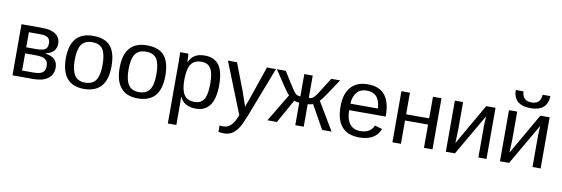

<svg xmlns="http://www.w3.org/2000/svg" viewBox="-63 -1244 5720 1953"><g transform="rotate(10 2797.0 -267.0)"><path d="M275 -528Q374 -528 422.5 -494Q471 -460 471 -396Q471 -351 443.5 -320.5Q416 -290 362 -280V-276Q488 -259 488 -152Q488 -80 434.5 -40Q381 0 287 0H69V-528ZM157 -65H272Q340 -65 367.5 -85.5Q395 -106 395 -152Q395 -201 365.5 -221.5Q336 -242 267 -242H157ZM157 -461V-305H263Q326 -305 352 -322Q378 -339 378 -384Q378 -424 354 -442.5Q330 -461 270 -461Z M1045 -265Q1045 -125 984.5 -57.5Q924 10 807 10Q690 10 631.5 -60Q573 -130 573 -265Q573 -538 810 -538Q931 -538 988 -472Q1045 -406 1045 -265ZM953 -265Q953 -374 920.5 -423.5Q888 -473 811 -473Q733 -473 699 -423Q665 -373 665 -265Q665 -159 699 -107Q733 -55 806 -55Q885 -55 919 -105.5Q953 -156 953 -265Z M1601 -265Q1601 -125 1540.5 -57.5Q1480 10 1363 10Q1246 10 1187.5 -60Q1129 -130 1129 -265Q1129 -538 1366 -538Q1487 -538 1544 -472Q1601 -406 1601 -265ZM1509 -265Q1509 -374 1476.5 -423.5Q1444 -473 1367 -473Q1289 -473 1255 -423Q1221 -373 1221 -265Q1221 -159 1255 -107Q1289 -55 1362 -55Q1441 -55 1475 -105.5Q1509 -156 1509 -265Z M2157 -267Q2157 10 1963 10Q1841 10 1799 -82H1796Q1798 -76 1798 1V208H1710V-420Q1710 -502 1707 -528H1792Q1792 -528 1794 -514Q1795 -508 1795 -499Q1795 -490 1796 -477Q1797 -465 1797 -456.5Q1797 -448 1797 -443H1799Q1823 -492 1861.5 -515Q1900 -538 1963 -538Q2060 -538 2108.5 -473Q2157 -408 2157 -267ZM2065 -265Q2065 -375 2035 -422.5Q2005 -470 1940 -470Q1865 -470 1831.5 -420Q1798 -370 1798 -258Q1798 -153 1831 -104Q1864 -55 1939 -55Q2005 -55 2035 -103Q2065 -151 2065 -265Z M2292 208Q2256 208 2232 202V136Q2250 139 2273 139Q2355 139 2403 19L2411 -2L2201 -528H2295L2407 -236L2412 -219Q2414 -214 2419.5 -198.5Q2425 -183 2434 -156Q2444 -129 2448.5 -114Q2453 -99 2454 -96L2489 -192L2604 -528H2697L2494 0Q2477 42 2462 73.5Q2447 105 2433 125Q2378 208 2292 208Z M2990 -233Q2977 -233 2961 -236Q2945 -239 2936 -243L2800 0H2702L2875 -289Q2858 -302 2812 -370L2707 -528H2799L2871 -412Q2896 -373 2911 -350.5Q2926 -328 2937.5 -317Q2949 -306 2960.5 -302Q2972 -298 2990 -297V-528H3077V-297Q3092 -297 3104 -301Q3116 -305 3128 -317Q3140 -329 3157 -352Q3165 -363 3192.5 -407Q3220 -451 3268 -528H3360L3255 -370Q3208 -302 3192 -289L3365 0H3267L3131 -243Q3122 -239 3106 -236Q3090 -233 3077 -233V0H2990Z M3503 -246Q3503 -155 3540.5 -105.5Q3578 -56 3650 -56Q3707 -56 3741.5 -79Q3776 -102 3788 -137L3866 -115Q3818 10 3650 10Q3532 10 3471 -59.5Q3410 -129 3410 -268Q3410 -399 3471 -468.5Q3532 -538 3647 -538Q3880 -538 3880 -257V-246ZM3789 -313Q3782 -397 3746.5 -435Q3711 -473 3645 -473Q3581 -473 3544 -430.5Q3507 -388 3504 -313Z M4081 -528V-305H4319V-528H4407V0H4319V-241H4081V0H3993V-528Z M4630 -528V-239L4625 -104L4869 -528H4965V0H4881V-322Q4881 -331 4881.5 -344.5Q4882 -358 4883 -375L4886 -426L4639 0H4545V-528Z M5189 -528V-239L5184 -104L5428 -528H5524V0H5440V-322Q5440 -331 5440.5 -344.5Q5441 -358 5442 -375L5445 -426L5198 0H5104V-528ZM5315 -586Q5140 -586 5136 -742H5216Q5222 -645 5315 -645Q5410 -645 5414 -742H5494Q5489 -586 5315 -586Z"/></g></svg>

Font: Libra Sans
Style: Regular
Weight: 400
Foundry: Context Ltd
Version: Version 1.000; ttfautohint (v1.3)